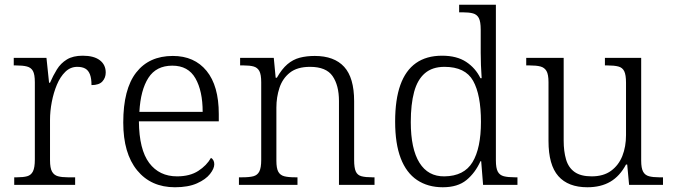

<svg xmlns="http://www.w3.org/2000/svg" viewBox="-20 -780 2839 810"><path d="M40 0V-32H52Q78 -32 94.5 -36.5Q111 -41 119 -57Q127 -73 127 -107V-433Q127 -466 119 -480.5Q111 -495 93.5 -499.5Q76 -504 47 -504H38V-536H176L187 -431H191Q204 -461 220 -487Q236 -513 262 -529Q288 -545 329 -545Q376 -545 401 -526Q426 -507 426 -474Q426 -452 412 -436.5Q398 -421 366 -421Q366 -449 359.5 -466Q353 -483 340 -490.5Q327 -498 306 -498Q277 -498 255.5 -477Q234 -456 220 -422.5Q206 -389 198.5 -350Q191 -311 191 -274V-104Q191 -71 199.5 -56Q208 -41 224.5 -36.5Q241 -32 266 -32H297V0Z M718 10Q617 10 558.5 -61.5Q500 -133 500 -263Q500 -404 554.5 -474Q609 -544 709 -544Q800 -544 851.5 -481Q903 -418 903 -299V-268H566Q567 -149 609.5 -92.5Q652 -36 727 -36Q781 -36 816.5 -59Q852 -82 870 -114Q876 -111 880 -104Q884 -97 884 -87Q884 -69 866 -46Q848 -23 811 -6.5Q774 10 718 10ZM835 -308Q835 -396 804.5 -449.5Q774 -503 707 -503Q639 -503 606 -451.5Q573 -400 568 -308Z M988 0V-32H1002Q1032 -32 1049 -36.5Q1066 -41 1074 -56.5Q1082 -72 1082 -105V-433Q1082 -466 1074 -480.5Q1066 -495 1050 -499.5Q1034 -504 1008 -504H993V-536H1135L1143 -452H1148Q1169 -489 1192.5 -509Q1216 -529 1244.5 -536.5Q1273 -544 1308 -544Q1390 -544 1432 -498Q1474 -452 1474 -353V-105Q1474 -72 1481 -56.5Q1488 -41 1505 -36.5Q1522 -32 1550 -32H1560V0H1410V-354Q1410 -420 1383 -459Q1356 -498 1288 -498Q1234 -498 1203 -473.5Q1172 -449 1159 -409.5Q1146 -370 1146 -326V-102Q1146 -70 1154 -55.5Q1162 -41 1179 -36.5Q1196 -32 1225 -32H1235V0Z M1848 10Q1785 10 1739.5 -20.5Q1694 -51 1670.5 -112.5Q1647 -174 1647 -267Q1647 -360 1669 -421.5Q1691 -483 1735 -514Q1779 -545 1845 -545Q1907 -545 1946.5 -519Q1986 -493 2007 -450H2012Q2010 -477 2009 -505.5Q2008 -534 2008 -557V-655Q2008 -689 2000 -704Q1992 -719 1975.5 -723.5Q1959 -728 1933 -728H1917V-760H2072V-103Q2072 -71 2080 -56Q2088 -41 2105.5 -36.5Q2123 -32 2152 -32H2163V0H2018L2010 -100H2007Q1985 -51 1948 -20.5Q1911 10 1848 10ZM1855 -36Q1938 -37 1973.5 -96Q2009 -155 2009 -266Q2009 -380 1976 -439Q1943 -498 1855 -498Q1804 -498 1772.5 -471Q1741 -444 1727 -392Q1713 -340 1713 -265Q1713 -152 1749.5 -93.5Q1786 -35 1855 -36Z M2458 10Q2377 10 2335.5 -37Q2294 -84 2294 -185V-433Q2294 -466 2285.5 -480.5Q2277 -495 2260 -499.5Q2243 -504 2214 -504H2200V-536H2358V-186Q2358 -142 2368 -107.5Q2378 -73 2404 -54.5Q2430 -36 2476 -36Q2526 -36 2558 -59.5Q2590 -83 2605.5 -122Q2621 -161 2621 -210V-431Q2621 -464 2613.5 -479.5Q2606 -495 2588.5 -499.5Q2571 -504 2542 -504H2532V-536H2685V-102Q2685 -71 2693 -56Q2701 -41 2718 -36.5Q2735 -32 2760 -32H2777V0H2634L2626 -86H2621Q2595 -37 2555 -13.5Q2515 10 2458 10Z"/></svg>

Font: Noto Serif Thai Light
Style: Regular
Weight: 300
Version: Version 2.001